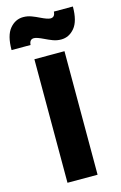

<svg xmlns="http://www.w3.org/2000/svg" viewBox="-218 -1108 735 1171"><g transform="rotate(-15 150.0 -523.0)"><path d="M306 -854ZM245 -854Q218 -854 193 -863.5Q168 -873 146 -884Q103 -905 85 -905Q57 -905 55 -870H-65Q-65 -962 -30 -1004Q5 -1046 55 -1046Q82 -1046 107 -1036.5Q132 -1027 154 -1016Q197 -995 215 -995Q243 -995 245 -1030H365Q365 -938 330 -896Q295 -854 245 -854ZM245 0H55V-780H245Z"/></g></svg>

Font: Tanohe Sans Black
Style: Regular
Weight: 900
Designer: Village Type and Design LLC & Cristiano Sobral
Foundry: Cooper Hewitt Smithsonian Design Museum
Version: Version 1.00;March 11, 2020;FontCreator 12.0.0.2522 64-bit; 